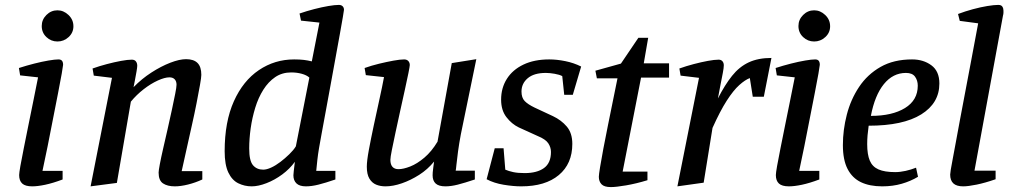

<svg xmlns="http://www.w3.org/2000/svg" viewBox="-20 -750 4133 782"><path d="M111 9Q83 9 70.5 -2.5Q58 -14 58 -37Q58 -45 63 -74Q68 -103 77 -147Q86 -191 96 -241.5Q106 -292 116.5 -342.5Q127 -393 135 -435L62 -443L57 -473Q88 -483 119.5 -491Q151 -499 177.5 -503.5Q204 -508 218 -508Q228 -508 232.5 -502.5Q237 -497 237 -486Q237 -482 231.5 -450.5Q226 -419 216.5 -371Q207 -323 196 -266.5Q185 -210 174 -154.5Q163 -99 153 -54H235V-19Q195 -4 164 2.5Q133 9 111 9ZM214 -581Q188 -581 169 -599Q150 -617 150 -644Q150 -670 169 -689Q188 -708 214 -708Q239 -708 259 -689Q279 -670 279 -643Q279 -617 259.5 -599Q240 -581 214 -581Z M349 9 436 -433 362 -442 357 -471Q385 -481 415.5 -489Q446 -497 473 -502Q500 -507 517 -507Q528 -507 533.5 -500Q539 -493 539 -482Q539 -476 536 -458.5Q533 -441 529.5 -423Q526 -405 524 -395Q557 -429 596.5 -454.5Q636 -480 673.5 -494.5Q711 -509 738 -509Q769 -509 784.5 -493.5Q800 -478 800 -445Q800 -435 794.5 -404Q789 -373 780.5 -329.5Q772 -286 761 -237.5Q750 -189 739.5 -141Q729 -93 720 -53H804V-19Q776 -6 746 1.5Q716 9 692 9Q662 9 644 -3Q626 -15 626 -47Q626 -55 631 -81.5Q636 -108 644.5 -145Q653 -182 662.5 -223.5Q672 -265 680 -302.5Q688 -340 693.5 -367.5Q699 -395 699 -405Q699 -419 691.5 -427Q684 -435 670 -435Q651 -435 622.5 -422Q594 -409 565 -386.5Q536 -364 513 -336L456 -5Z M1005 9Q976 9 950.5 -3.5Q925 -16 910 -47.5Q895 -79 895 -134Q895 -254 932.5 -337.5Q970 -421 1034.5 -464.5Q1099 -508 1178 -508Q1201 -508 1217.5 -506Q1234 -504 1250 -500L1281 -658L1206 -666L1200 -695Q1229 -705 1260 -713Q1291 -721 1317.5 -725.5Q1344 -730 1360 -730Q1370 -730 1375.5 -724.5Q1381 -719 1381 -710Q1381 -707 1376.5 -681Q1372 -655 1364.5 -613Q1357 -571 1347.5 -519.5Q1338 -468 1328 -412.5Q1318 -357 1308 -303.5Q1298 -250 1290 -206Q1284 -174 1279.5 -147.5Q1275 -121 1272.5 -98Q1270 -75 1268 -54H1346V-19Q1305 -5 1277 2Q1249 9 1226 9Q1200 9 1187.5 -3Q1175 -15 1175 -36Q1175 -40 1176.5 -53.5Q1178 -67 1179.5 -79Q1181 -91 1181 -91Q1160 -62 1129.5 -39.5Q1099 -17 1065.5 -4Q1032 9 1005 9ZM1052 -59Q1066 -59 1084.5 -67.5Q1103 -76 1122 -90.5Q1141 -105 1158.5 -122Q1176 -139 1185 -154L1240 -434Q1229 -444 1209 -449.5Q1189 -455 1166 -455Q1129 -455 1101 -436Q1073 -417 1052.5 -384.5Q1032 -352 1019.5 -311Q1007 -270 1001 -227.5Q995 -185 995 -145Q995 -95 1010.5 -77Q1026 -59 1052 -59Z M1550 9Q1529 9 1512 2Q1495 -5 1484.5 -22.5Q1474 -40 1474 -71Q1474 -95 1482.5 -140.5Q1491 -186 1502.5 -240Q1514 -294 1525.5 -346Q1537 -398 1544 -436L1470 -444L1465 -473Q1493 -483 1524 -490.5Q1555 -498 1582.5 -503Q1610 -508 1626 -508Q1637 -508 1643 -501.5Q1649 -495 1649 -485Q1649 -480 1643.5 -452.5Q1638 -425 1629 -384.5Q1620 -344 1610 -298.5Q1600 -253 1591 -211Q1582 -169 1576 -139Q1570 -109 1570 -99Q1570 -80 1578.5 -70.5Q1587 -61 1603 -61Q1623 -61 1651 -72Q1679 -83 1708.5 -108Q1738 -133 1762 -173L1820 -493L1920 -509L1857 -203Q1850 -166 1845.5 -133Q1841 -100 1839 -79Q1837 -58 1836 -55H1914V-19Q1872 -5 1844.5 2Q1817 9 1794 9Q1767 9 1754.5 -2.5Q1742 -14 1742 -36Q1742 -39 1742.5 -48.5Q1743 -58 1745 -70Q1747 -82 1748 -92Q1722 -60 1687.5 -38Q1653 -16 1617 -3.5Q1581 9 1550 9Z M2103 9Q2071 9 2031.5 2.5Q1992 -4 1962 -20L1995 -146H2031L2038 -59Q2052 -53 2070.5 -49Q2089 -45 2117 -45Q2167 -45 2195.5 -65.5Q2224 -86 2224 -131Q2224 -150 2213 -166.5Q2202 -183 2170 -196L2093 -231Q2064 -245 2042.5 -273Q2021 -301 2021 -344Q2021 -392 2044.5 -429Q2068 -466 2112 -487Q2156 -508 2217 -508Q2248 -508 2282.5 -501Q2317 -494 2347 -479L2313 -364H2278L2270 -440Q2259 -446 2239 -449.5Q2219 -453 2203 -453Q2155 -453 2129.5 -431.5Q2104 -410 2104 -377Q2104 -352 2117 -338.5Q2130 -325 2157 -312L2232 -277Q2266 -261 2288.5 -234.5Q2311 -208 2311 -164Q2311 -83 2256 -37Q2201 9 2103 9Z M2468 12Q2441 12 2430 0.5Q2419 -11 2419 -30Q2419 -38 2424 -69Q2429 -100 2437.5 -145Q2446 -190 2456.5 -241.5Q2467 -293 2477 -342.5Q2487 -392 2495 -431H2411L2405 -462L2509 -491L2580 -596H2620L2602 -492H2705V-434H2591L2516 -51H2617V-16Q2571 -2 2530 5Q2489 12 2468 12Z M2739 9 2827 -433 2752 -442 2747 -471Q2775 -481 2805.5 -489Q2836 -497 2863 -502Q2890 -507 2907 -507Q2917 -507 2922.5 -500.5Q2928 -494 2928 -484Q2928 -474 2924 -453Q2920 -432 2914.5 -404.5Q2909 -377 2904 -349Q2932 -404 2961.5 -441Q2991 -478 3029.5 -496Q3068 -514 3122 -514L3091 -356H3046L3034 -432Q3015 -425 2991 -403.5Q2967 -382 2940 -340Q2913 -298 2882 -229L2846 -6Z M3193 9Q3165 9 3152.5 -2.5Q3140 -14 3140 -37Q3140 -45 3145 -74Q3150 -103 3159 -147Q3168 -191 3178 -241.5Q3188 -292 3198.5 -342.5Q3209 -393 3217 -435L3144 -443L3139 -473Q3170 -483 3201.5 -491Q3233 -499 3259.5 -503.5Q3286 -508 3300 -508Q3310 -508 3314.5 -502.5Q3319 -497 3319 -486Q3319 -482 3313.5 -450.5Q3308 -419 3298.5 -371Q3289 -323 3278 -266.5Q3267 -210 3256 -154.5Q3245 -99 3235 -54H3317V-19Q3277 -4 3246 2.5Q3215 9 3193 9ZM3296 -581Q3270 -581 3251 -599Q3232 -617 3232 -644Q3232 -670 3251 -689Q3270 -708 3296 -708Q3321 -708 3341 -689Q3361 -670 3361 -643Q3361 -617 3341.5 -599Q3322 -581 3296 -581Z M3573 9Q3522 9 3486.5 -8Q3451 -25 3432 -62Q3413 -99 3413 -159Q3413 -221 3429 -283Q3445 -345 3479 -396Q3513 -447 3566.5 -477.5Q3620 -508 3695 -508Q3741 -508 3773.5 -484Q3806 -460 3806 -410Q3806 -330 3732 -284Q3658 -238 3518 -238Q3515 -217 3513.5 -199Q3512 -181 3512 -163Q3512 -121 3522.5 -96Q3533 -71 3558 -60Q3583 -49 3626 -49Q3646 -49 3668.5 -54Q3691 -59 3711 -67L3719 -30Q3689 -12 3652.5 -1.5Q3616 9 3573 9ZM3527 -278Q3614 -278 3666 -310Q3718 -342 3718 -401Q3718 -422 3707 -437.5Q3696 -453 3670 -453Q3617 -453 3580 -407.5Q3543 -362 3527 -278Z M3903 9Q3876 9 3863 -3Q3850 -15 3850 -39Q3850 -43 3852.5 -59.5Q3855 -76 3860.5 -103.5Q3866 -131 3873 -170.5Q3880 -210 3889.5 -260Q3899 -310 3910.5 -371Q3922 -432 3935.5 -503Q3949 -574 3964 -655L3889 -665L3882 -693Q3911 -704 3942.5 -712.5Q3974 -721 4001.5 -725.5Q4029 -730 4046 -730Q4058 -730 4062.5 -723Q4067 -716 4067 -707Q4067 -704 4067 -698.5Q4067 -693 4065 -686L3949 -55H4035V-20Q3992 -5 3957.5 2Q3923 9 3903 9Z"/></svg>

Font: Manuale Medium
Style: Italic
Weight: 500
Italic angle: -11°
Version: Version 1.002